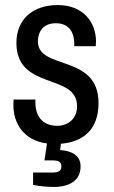

<svg xmlns="http://www.w3.org/2000/svg" viewBox="-20 -558 450 760"><path d="M209 -538C109 -538 45 -481 45 -388C45 -199 285 -270 285 -138C285 -87 249 -60 206 -60C158 -60 120 -88 120 -154V-164H34C34 -162 33 -156 33 -142C33 -72 71 -3 166 10L156 77H189C215 77 223 85 223 101C223 120 209 125 187 125H111V174C135 179 167 182 195 182C236 182 299 168 299 101C299 55 261 39 218 36L221 11C308 4 370 -44 370 -150C370 -346 130 -279 130 -394C130 -423 143 -466 201 -466C257 -466 274 -425 274 -384V-375H359C359 -377 360 -387 360 -394C360 -472 307 -538 209 -538Z"/></svg>

Font: Archivo Narrow
Style: Regular
Weight: 400
Designer: Hector Gatti
Foundry: Omnibus-Type
Version: Version 1.003;PS 001.003;hotconv 1.0.70;makeotf.lib2.5.58329